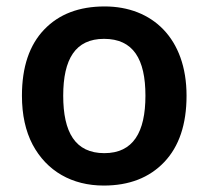

<svg xmlns="http://www.w3.org/2000/svg" viewBox="-20 -572 654 602"><path d="M564.9 -272C564.9 -451.7 457.5 -551.8 308.1 -551.8C228 -551.8 165 -527.8 118.7 -479.5C72.3 -431.2 48.8 -362.3 48.8 -272C48.8 -211.9 60.1 -161.1 82 -119.1C126.5 -35.2 206.1 9.8 305.2 9.8C384.8 9.8 448.2 -14.6 495.1 -64C541.5 -112.8 564.9 -182.1 564.9 -272ZM178.2 -272C178.2 -386.7 216.3 -450.2 306.2 -450.2C397.9 -450.2 436 -386.7 436 -272C436 -157.2 397.5 -91.8 307.1 -91.8C215.8 -91.8 178.2 -157.2 178.2 -272Z"/></svg>

Font: Noto Reveo Sans
Style: Regular
Weight: 600
Designer: Monotype Design Team
Foundry: Monotype Imaging Inc.
Version: Version 2.007